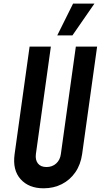

<svg xmlns="http://www.w3.org/2000/svg" viewBox="-20 -1002 552 1038"><path d="M505 -750 424 -169Q416 -112 387.2 -70.5Q358.5 -29 314.2 -6.5Q270 16 215.5 16Q135.5 16 91.2 -33.5Q47 -83 59 -169L140 -750H255L174 -169Q170 -137.5 185 -118.2Q200 -99 231.5 -99Q262.5 -99 283.8 -118.2Q305 -137.5 309 -169L390 -750ZM289.5 -810.5 375 -982.5H490.5L371.5 -810.5Z"/></svg>

Font: Mohave SemiBold
Style: Italic
Weight: 600
Italic angle: -8°
Designer: Gumpita Rahayu
Foundry: Tokotype
Version: Version 2.003